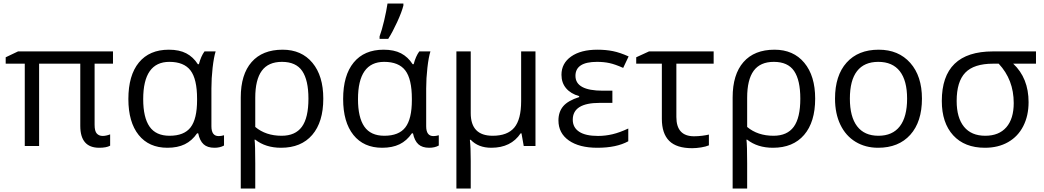

<svg xmlns="http://www.w3.org/2000/svg" viewBox="-20 -826 5904 1086"><path d="M561 -57.1Q579.6 -57.1 603 -65.9V-2Q582 9.8 541 9.8Q434.1 9.8 434.1 -113.8V-465.8H201.2V0H120.1V-465.8H12.2V-502L82 -535.2H619.1V-465.8H515.1V-120.1Q515.1 -84 527.6 -70.6Q540 -57.1 561 -57.1Z M939 -58.1Q1021.5 -58.1 1058.1 -105.7Q1094.7 -153.3 1094.7 -259.8V-267.1Q1094.7 -378.9 1057.6 -427.5Q1020.5 -476.1 938 -476.1Q790 -476.1 790 -265.1Q790 -161.6 825.9 -109.9Q861.8 -58.1 939 -58.1ZM926.8 9.8Q822.3 9.8 764.2 -62.7Q706.1 -135.3 706.1 -266.1Q706.1 -399.9 765.6 -472.4Q825.2 -544.9 935.1 -544.9Q994.1 -544.9 1033.4 -524.4Q1072.8 -503.9 1099.1 -462.9H1105Q1116.7 -507.8 1136.7 -535.2H1199.7Q1189.5 -502.9 1182.6 -442.9Q1175.8 -382.8 1175.8 -326.2V-111.8Q1175.8 -56.2 1216.8 -56.2Q1231 -56.2 1247.1 -61V-2.9Q1224.6 9.8 1192.9 9.8Q1153.3 9.8 1131.6 -10Q1109.9 -29.8 1101.1 -71.8H1094.7Q1065.9 -29.8 1025.1 -10Q984.4 9.8 926.8 9.8Z M1808.6 -268.1Q1808.6 -135.7 1746.1 -63Q1683.6 9.8 1569.8 9.8Q1482.4 9.8 1423.8 -36.1H1419.9Q1423.8 -6.3 1423.8 97.2V240.2H1341.8V-274.9Q1341.8 -404.8 1403.1 -474.9Q1464.4 -544.9 1578.6 -544.9Q1685.5 -544.9 1747.1 -470.9Q1808.6 -397 1808.6 -268.1ZM1574.7 -476.1Q1497.6 -476.1 1460.7 -425.5Q1423.8 -375 1423.8 -272.9V-107.9Q1483.4 -58.1 1572.8 -58.1Q1650.4 -58.1 1687.5 -108.9Q1724.6 -159.7 1724.6 -268.1Q1724.6 -372.6 1689.5 -424.3Q1654.3 -476.1 1574.7 -476.1Z M2153.8 -58.1Q2236.3 -58.1 2272.9 -105.7Q2309.6 -153.3 2309.6 -259.8V-267.1Q2309.6 -378.9 2272.5 -427.5Q2235.4 -476.1 2152.8 -476.1Q2004.9 -476.1 2004.9 -265.1Q2004.9 -161.6 2040.8 -109.9Q2076.7 -58.1 2153.8 -58.1ZM2141.6 9.8Q2037.1 9.8 1979 -62.7Q1920.9 -135.3 1920.9 -266.1Q1920.9 -399.9 1980.5 -472.4Q2040 -544.9 2149.9 -544.9Q2209 -544.9 2248.3 -524.4Q2287.6 -503.9 2314 -462.9H2319.8Q2331.5 -507.8 2351.6 -535.2H2414.6Q2404.3 -502.9 2397.5 -442.9Q2390.6 -382.8 2390.6 -326.2V-111.8Q2390.6 -56.2 2431.6 -56.2Q2445.8 -56.2 2461.9 -61V-2.9Q2439.5 9.8 2407.7 9.8Q2368.2 9.8 2346.4 -10Q2324.7 -29.8 2315.9 -71.8H2309.6Q2280.8 -29.8 2240 -10Q2199.2 9.8 2141.6 9.8ZM2127 -620.1Q2140.1 -655.3 2153.1 -710.7Q2166 -766.1 2171.9 -806.2H2261.7V-794.9Q2252.9 -758.8 2226.3 -700.9Q2199.7 -643.1 2175.8 -606H2127Z M2642.6 -186Q2642.6 -58.1 2766.6 -58.1Q2850.1 -58.1 2888.9 -104.2Q2927.7 -150.4 2927.7 -253.9V-535.2H3008.8V0H2942.4L2929.7 -71.8H2924.8Q2870.6 9.8 2758.8 9.8Q2685.5 9.8 2642.6 -35.2H2637.7Q2642.6 5.9 2642.6 84V240.2H2561.5V-535.2H2642.6Z M3443.8 -313V-244.1H3371.6Q3219.7 -244.1 3219.7 -148.9Q3219.7 -105 3255.6 -81.1Q3291.5 -57.1 3362.8 -57.1Q3403.8 -57.1 3444.3 -66.7Q3484.9 -76.2 3533.7 -99.1V-26.9Q3466.8 9.8 3358.9 9.8Q3256.3 9.8 3197.5 -31.5Q3138.7 -72.8 3138.7 -145Q3138.7 -192.9 3165.5 -224.9Q3192.4 -256.8 3255.9 -276.9V-282.2Q3208 -295.9 3181.9 -326.9Q3155.8 -357.9 3155.8 -402.8Q3155.8 -467.8 3210.4 -506.3Q3265.1 -544.9 3358.9 -544.9Q3406.2 -544.9 3446.5 -536.9Q3486.8 -528.8 3535.6 -506.8L3504.9 -441.9Q3459 -462.4 3427.2 -469.2Q3395.5 -476.1 3356.9 -476.1Q3234.9 -476.1 3234.9 -397Q3234.9 -313 3389.6 -313Z M4016.6 -535.2V-465.8H3805.7V-164.1Q3805.7 -55.2 3905.8 -55.2Q3928.7 -55.2 3952.6 -58.3Q3976.6 -61.5 3989.7 -64.9V-3.9Q3972.7 3.4 3945.6 7.8Q3918.5 12.2 3895 12.2Q3806.6 12.2 3765.1 -29.3Q3723.6 -70.8 3723.6 -153.8V-465.8H3578.6V-502L3650.9 -535.2Z M4590.8 -268.1Q4590.8 -135.7 4528.3 -63Q4465.8 9.8 4352.1 9.8Q4264.6 9.8 4206.1 -36.1H4202.1Q4206.1 -6.3 4206.1 97.2V240.2H4124V-274.9Q4124 -404.8 4185.3 -474.9Q4246.6 -544.9 4360.8 -544.9Q4467.8 -544.9 4529.3 -470.9Q4590.8 -397 4590.8 -268.1ZM4356.9 -476.1Q4279.8 -476.1 4242.9 -425.5Q4206.1 -375 4206.1 -272.9V-107.9Q4265.6 -58.1 4355 -58.1Q4432.6 -58.1 4469.7 -108.9Q4506.8 -159.7 4506.8 -268.1Q4506.8 -372.6 4471.7 -424.3Q4436.5 -476.1 4356.9 -476.1Z M5194.8 -268.1Q5194.8 -137.2 5128.9 -63.7Q5063 9.8 4946.8 9.8Q4875 9.8 4819.3 -23.9Q4763.7 -57.6 4733.4 -120.6Q4703.1 -183.6 4703.1 -268.1Q4703.1 -398.9 4768.6 -471.9Q4834 -544.9 4950.2 -544.9Q5062.5 -544.9 5128.7 -470.2Q5194.8 -395.5 5194.8 -268.1ZM4787.1 -268.1Q4787.1 -165.5 4828.1 -111.8Q4869.1 -58.1 4948.7 -58.1Q5028.3 -58.1 5069.6 -111.6Q5110.8 -165 5110.8 -268.1Q5110.8 -370.1 5069.6 -423.1Q5028.3 -476.1 4947.8 -476.1Q4868.2 -476.1 4827.6 -423.8Q4787.1 -371.6 4787.1 -268.1Z M5797.9 -248Q5797.9 -171.4 5767.8 -112.5Q5737.8 -53.7 5681.9 -22Q5626 9.8 5550.8 9.8Q5436 9.8 5371.6 -60.5Q5307.1 -130.9 5307.1 -254.9Q5307.1 -535.2 5596.2 -535.2H5839.8V-465.8H5710.9Q5797.9 -384.3 5797.9 -248ZM5391.1 -254.9Q5391.1 -160.2 5432.6 -109.1Q5474.1 -58.1 5552.7 -58.1Q5630.4 -58.1 5672.1 -106.2Q5713.9 -154.3 5713.9 -243.2Q5713.9 -375 5628.9 -465.8H5597.2Q5488.8 -465.8 5439.9 -415Q5391.1 -364.3 5391.1 -254.9Z"/></svg>

Font: Zoram GWebM
Style: Regular
Weight: 400
Foundry: Ascender Corporation
Version: Version 1.000